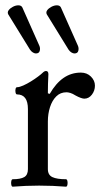

<svg xmlns="http://www.w3.org/2000/svg" viewBox="-20 -698 380 722"><path d="M28 4Q24 4 22.5 -3Q21 -10 22.5 -17Q24 -24 28 -24Q57 -24 71 -32Q85 -40 85 -62V-288Q85 -343 44 -343Q40 -343 38.5 -350Q37 -357 38.5 -363.5Q40 -370 44 -370Q53 -370 67.5 -376.5Q82 -383 96.5 -392Q111 -401 123 -410Q135 -419 140 -424Q147 -431 153 -431Q162 -431 162 -419Q161 -401 160.5 -383Q160 -365 160 -347L167 -345Q190 -385 219 -405Q248 -425 284 -425Q307 -425 322 -410Q337 -395 337 -376Q337 -357 325.5 -342Q314 -327 297 -327Q292 -327 283.5 -330Q275 -333 264 -339Q253 -346 244.5 -348.5Q236 -351 230 -351Q207 -351 191.5 -335.5Q176 -320 168 -295Q160 -270 160 -241V-62Q160 -40 177 -32Q194 -24 228 -24Q232 -24 233.5 -17Q235 -10 233.5 -3Q232 4 228 4Q203 2 178 1Q153 0 127 0Q102 0 77.5 1Q53 2 28 4ZM115 -497Q110 -497 104 -500.5Q98 -504 93 -511L11 -644Q7 -652 12.5 -659.5Q18 -667 28.5 -672.5Q39 -678 49 -678Q60 -678 64 -670L128 -526Q132 -517 129.5 -507Q127 -497 115 -497ZM260 -497Q255 -497 249 -500.5Q243 -504 238 -511L156 -644Q152 -652 157.5 -659.5Q163 -667 173.5 -672.5Q184 -678 194 -678Q205 -678 209 -670L273 -526Q277 -517 274.5 -507Q272 -497 260 -497Z"/></svg>

Font: Junicode VF
Style: Regular
Weight: 400
Designer: Peter S. Baker
Version: Version 2.213